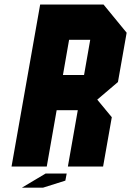

<svg xmlns="http://www.w3.org/2000/svg" viewBox="-20 -739 582 852"><path d="M503.4 -375 411.6 -296.9 476.1 -218.8 437.5 0H281.2L325.2 -250H231.4L187.5 0H31.2L158.2 -718.8H439.5L542 -593.8ZM353 -406.2 380.4 -562.5H286.6L259.3 -406.2ZM182.1 31.2H275.9L270 62.5L170.9 93.8H77.1Z"/></svg>

Font: Signwood
Style: Italic
Weight: 400
Italic angle: -10°
Designer: GGBotNet
Foundry: GGBotNet
Version: 0.95